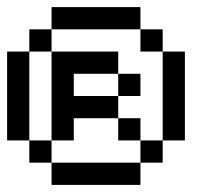

<svg xmlns="http://www.w3.org/2000/svg" viewBox="-20 -520 602 540"><path d="M125 -437.5V-500H187.5V-437.5ZM187.5 -437.5V-500H250V-437.5ZM250 -437.5V-500H312.5V-437.5ZM312.5 -437.5V-500H375V-437.5ZM375 -375V-437.5H437.5V-375ZM437.5 -312.5V-375H500V-312.5ZM437.5 -250V-312.5H500V-250ZM437.5 -187.5V-250H500V-187.5ZM437.5 -125V-187.5H500V-125ZM375 -62.5V-125H437.5V-62.5ZM312.5 0V-62.5H375V0ZM250 0V-62.5H312.5V0ZM187.5 0V-62.5H250V0ZM125 0V-62.5H187.5V0ZM62.5 -62.5V-125H125V-62.5ZM0 -125V-187.5H62.5V-125ZM0 -187.5V-250H62.5V-187.5ZM0 -250V-312.5H62.5V-250ZM0 -312.5V-375H62.5V-312.5ZM62.5 -375V-437.5H125V-375ZM125 -312.5V-375H187.5V-312.5ZM125 -250V-312.5H187.5V-250ZM125 -187.5V-250H187.5V-187.5ZM125 -125V-187.5H187.5V-125ZM187.5 -312.5V-375H250V-312.5ZM250 -312.5V-375H312.5V-312.5ZM187.5 -187.5V-250H250V-187.5ZM250 -187.5V-250H312.5V-187.5ZM312.5 -250V-312.5H375V-250ZM312.5 -125V-187.5H375V-125Z"/></svg>

Font: AprilSans
Style: Regular
Weight: 400
Designer: typesprite
Version: Version 1.001;PS 001.001;hotconv 1.0.88;makeotf.lib2.5.64775